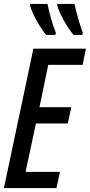

<svg xmlns="http://www.w3.org/2000/svg" viewBox="-21 -963 460 983"><path d="M-1 0 150 -714H419L402 -631H226L181 -414H344L326 -331H163L110 -83H286L268 0ZM356 -784Q329 -816 305 -859.5Q281 -903 272 -935L273 -943H360Q368 -908 378.5 -871Q389 -834 403 -795L400 -784ZM215 -784Q199 -804 182 -831Q165 -858 151.5 -886Q138 -914 133 -935L134 -943H222Q229 -909 240.5 -867.5Q252 -826 265 -795L262 -784Z"/></svg>

Font: Noto Sans ExtraCondensed Medium
Style: Italic
Weight: 500
Width: 2
Italic angle: -12°
Designer: Monotype Design Team
Foundry: Monotype Imaging Inc.
Version: Version 2.013; ttfautohint (v1.8.4.7-5d5b)